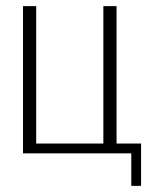

<svg xmlns="http://www.w3.org/2000/svg" viewBox="-20 -500 500 626"><path d="M55 0V-480H98V-32H317V-480H360V-32H440V106H408V0Z"/></svg>

Font: Glametrix
Style: Light
Weight: 300
Designer: gluk
Foundry: gluk
Version: Version 0.40